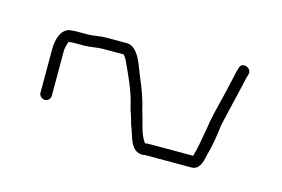

<svg xmlns="http://www.w3.org/2000/svg" viewBox="-49 -498 649 442"><g transform="rotate(15 276.0 -276.5)"><path d="M77 -224V-328C77 -331 77 -335 78 -340L82 -354C88 -355 94 -355 100 -355H120C132 -355 150 -359 162 -359H212C216 -355 220 -348 222 -343C235 -315 249 -286 257 -254L261 -238C265 -228 268 -217 271 -206C281 -184 283 -147 314 -147C318 -148 322 -148 327 -148H430C448 -148 454 -166 457 -184C464 -207 468 -233 471 -259C480 -300 490 -339 499 -380L502 -390C505 -406 479 -414 476 -397L473 -387C466 -355 459 -324 451 -293C441 -255 438 -212 427 -175H327C322 -175 317 -175 312 -174V-175C298 -193 295 -223 287 -245C281 -273 271 -298 261 -321C252 -342 241 -386 212 -386H162C150 -386 132 -382 120 -382H100C93 -382 86 -382 79 -381C58 -378 50 -352 50 -328V-224C50 -217 57 -211 64 -211C71 -211 77 -217 77 -224Z"/></g></svg>

Font: Electronic
Style: Lt
Weight: 300
Version: Version 1.011